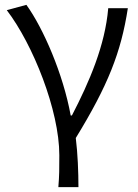

<svg xmlns="http://www.w3.org/2000/svg" viewBox="-20 -574 571 793"><path d="M221 199H304C304 137 301 60 293 -4C426 -221 480 -358 508 -540H427C414 -386 349 -236 277 -97H272C241 -268 159 -457 89 -554L8 -532C116 -391 225 -118 225 67C225 125 225 150 221 199Z"/></svg>

Font: Noto Sans CJK SC DemiLight
Style: Regular
Weight: 350
Designer: Ryoko NISHIZUKA 西塚涼子 (kana, bopomofo & ideographs); Paul D. Hunt (Latin, Greek & Cyrillic); Sandoll Communications 산돌커뮤니
Foundry: Adobe
Version: Version 2.004;hotconv 1.0.118;makeotfexe 2.5.65603